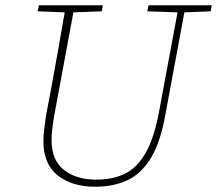

<svg xmlns="http://www.w3.org/2000/svg" viewBox="-20 -696 825 730"><path d="M341 14Q254 14 199.5 -29Q145 -72 145 -160Q145 -180 148 -205Q151 -230 155 -257L175 -362Q188 -434 201 -506Q214 -578 226 -649L123 -653L128 -676H371L367 -653L259 -649L187 -261Q182 -233 179 -208.5Q176 -184 176 -163Q176 -87 223 -50Q270 -13 346 -13Q408 -13 454 -35Q500 -57 533 -113.5Q566 -170 585 -273L655 -649L540 -653L545 -676H785L781 -653L681 -649L608 -256Q590 -157 555 -97.5Q520 -38 467 -12Q414 14 341 14Z"/></svg>

Font: Source Serif 4 SmText ExtraLight
Style: Italic
Weight: 200
Italic angle: -12°
Designer: Frank Grießhammer
Foundry: Adobe
Version: Version 4.005;hotconv 1.1.0;makeotfexe 2.6.0